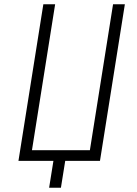

<svg xmlns="http://www.w3.org/2000/svg" viewBox="-20 -750 640 895"><path d="M209 125 229 0H66L182 -730H237L129 -50H399L507 -730H562L446 0H284L264 125Z"/></svg>

Font: NKDuy Mono Thin
Style: Italic
Weight: 100
Italic angle: -9°
Monospace: yes
Designer: NKDuy
Foundry: NKDuy
Version: Version 2.251; ttfautohint (v1.8.4.7-5d5b)